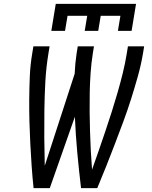

<svg xmlns="http://www.w3.org/2000/svg" viewBox="-20 -975 790 995"><path d="M154 0Q148 -57 144 -115Q140 -173 137 -230.5Q134 -288 132.5 -346Q131 -404 131.5 -462.5Q132 -521 134.5 -580Q137 -639 147 -698L153 -735H237L231 -698Q219 -625 215 -552Q211 -479 210 -406Q209 -333 209.5 -261Q210 -189 212 -116L367 -593Q368 -619 370.5 -645.5Q373 -672 377 -698L383 -735H467L461 -698Q453 -647 449.5 -596.5Q446 -546 445 -495.5Q444 -445 444.5 -395Q445 -345 446.5 -295Q448 -245 450.5 -195.5Q453 -146 457 -96Q475 -146 492 -195.5Q509 -245 526 -295Q543 -345 559 -395.5Q575 -446 589.5 -496Q604 -546 616.5 -597Q629 -648 637 -698L643 -735H727L721 -698Q711 -639 694.5 -580Q678 -521 659.5 -462.5Q641 -404 619.5 -346Q598 -288 576 -230.5Q554 -173 531 -115Q508 -57 484 0H400Q389 -92 380.5 -184Q372 -276 368 -370L238 0ZM246 -815 269 -955H685L662 -815H591L604 -893H502L489 -815H419L432 -893H330L317 -815Z"/></svg>

Font: Iosevka Custom Oblique
Style: Regular
Weight: 400
Italic angle: -9°
Designer: Belleve Invis
Foundry: Belleve Invis
Version: Version 27.0.1